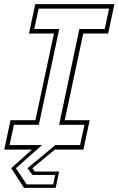

<svg xmlns="http://www.w3.org/2000/svg" viewBox="-26 -720 570 924"><path d="M89.5 184 28 89.5 127.5 0H-5.5L24.5 -141.5H144.5L233.5 -558.5H113.5L143.5 -700H524.5L494.5 -558.5H374.5L285.5 -141.5H405.5L375.5 0H238L129.5 89.5L141 105.5H258.5L242 184ZM102.5 167.5H230L239.5 122H130.5L106 89.5L240.5 -22H359.5L380.5 -119.5H258.5L356 -580.5H478L499 -678.5H160L139 -580.5H259L161 -119.5H41L20 -22H176.5L50.5 89.5Z"/></svg>

Font: Tourney Condensed ExtraLight
Style: Italic
Weight: 200
Width: 3
Italic angle: -12°
Designer: Tyler Finck
Foundry: Etcetera Type Co
Version: Version 1.010; ttfautohint (v1.8.3)